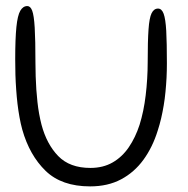

<svg xmlns="http://www.w3.org/2000/svg" viewBox="-20 -614 636 650"><path d="M285 17Q188.5 17 134.2 -35.8Q80 -88.5 55.5 -175Q50 -195 46 -217.2Q42 -239.5 39.2 -262.8Q36.5 -286 34.8 -310.8Q33 -335.5 32.2 -361Q31.5 -386.5 31.5 -413Q31.5 -483 35.5 -522.5Q39.5 -562 48.8 -577.8Q58 -593.5 72.5 -593.5Q83 -593.5 89 -577.8Q95 -562 97.5 -520.5Q100 -479 100 -401Q100 -378 100.8 -355.2Q101.5 -332.5 103 -310.8Q104.5 -289 106.8 -268.5Q109 -248 112.5 -228.8Q116 -209.5 120.5 -192Q138 -126 177 -85.8Q216 -45.5 286 -45.5Q329 -45.5 361.2 -64Q393.5 -82.5 416 -115.5Q438.5 -148.5 452.5 -191.5Q459.5 -214 464.8 -239.2Q470 -264.5 473.2 -291.5Q476.5 -318.5 478.2 -346.8Q480 -375 480 -403.5Q480 -475 482.8 -514.2Q485.5 -553.5 493.2 -569.2Q501 -585 515 -585Q527.5 -585 534 -567.5Q540.5 -550 542.8 -509.5Q545 -469 545 -400Q545 -375 543.8 -350.5Q542.5 -326 540.2 -302.8Q538 -279.5 534.2 -257Q530.5 -234.5 525.5 -213.2Q520.5 -192 514 -172Q496.5 -115.5 465.5 -73Q434.5 -30.5 389.8 -6.8Q345 17 285 17Z"/></svg>

Font: Gluten ExtraLight
Style: Regular
Weight: 250
Designer: Tyler Finck
Foundry: Etcetera Type Company
Version: Version 1.300